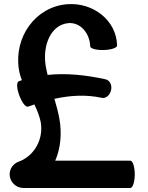

<svg xmlns="http://www.w3.org/2000/svg" viewBox="-20 -868 739 956"><path d="M119 -337C130 -340 140 -344 151 -348C165 -319 177 -290 183 -259C197 -175 152 -92 73 -63C47 -54 28 -29 28 0C28 37 59 68 96 68H629C641 68 651 37 651 0C651 -37 641 -68 629 -68H255C283 -133 288 -205 276 -275C270 -309 261 -342 251 -376C329 -393 408 -398 486 -381C506 -376 527 -393 533 -419C539 -444 527 -468 506 -473C411 -494 312 -505 217 -495C213 -511 210 -527 207 -543C192 -643 233 -746 322 -753C381 -757 427 -702 429 -638C429 -626 459 -618 497 -619C534 -620 564 -630 563 -642C560 -767 443 -857 315 -847C157 -835 49 -684 74 -523C77 -504 82 -486 89 -469C83 -467 78 -465 73 -463C62 -459 63 -428 76 -393C89 -358 108 -333 119 -337Z"/></svg>

Font: Nupuram Expanded Bold
Style: Regular
Weight: 700
Width: 7
Designer: Santhosh Thottingal (santhosh.thottingal@gmail.com)
Foundry: SMC
Version: Version 1.000